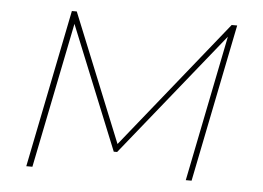

<svg xmlns="http://www.w3.org/2000/svg" viewBox="-43 -571 858 626"><g transform="rotate(5 386.5 -258.5)"><path d="M709 -517 605 0H586L682 -478L355 -72H344L180 -476L84 0H64L168 -517H184L354 -98L691 -517Z"/></g></svg>

Font: Montserrat Alternates Thin
Style: Italic
Weight: 250
Italic angle: -11.3°
Designer: Julieta Ulanovsky
Foundry: Julieta Ulanovsky
Version: Version 7.200